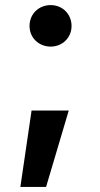

<svg xmlns="http://www.w3.org/2000/svg" viewBox="-20 -541 392 754"><path d="M60 193H161L250 -107H104ZM96 -439C96 -393 132 -358 179 -358C225 -358 261 -393 261 -439C261 -486 225 -521 179 -521C132 -521 96 -486 96 -439Z"/></svg>

Font: Wafeq
Style: Bold
Weight: 700
Designer: Rasmus Andersson & Azza Alameddine
Foundry: Google & TypeTogether
Version: Version 3.000;FEAKit 1.0